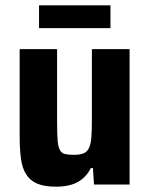

<svg xmlns="http://www.w3.org/2000/svg" viewBox="-20 -695 563 723"><path d="M191 8Q146 8 119 -4Q92 -16 77.5 -40Q63 -64 58.5 -100.5Q54 -137 54 -185V-510H195V-234Q195 -191 197 -166.5Q199 -142 205.5 -130Q212 -118 224.5 -115Q237 -112 258 -112Q281 -112 294.5 -117.5Q308 -123 315 -137.5Q322 -152 324 -178Q326 -204 326 -246V-510H468V0H334L330 -62H322Q310 -38 291 -22Q272 -6 247 1Q222 8 191 8ZM127 -589V-675H396V-589Z"/></svg>

Font: Saira SemiCondensed
Style: Bold
Weight: 700
Width: 4
Designer: Hector Gatti with collaboration of the Omnibus-Type team
Foundry: Omnibus-Type
Version: Version 1.101